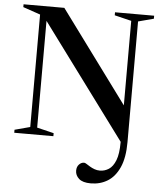

<svg xmlns="http://www.w3.org/2000/svg" viewBox="-61 -758 893 1051"><g transform="rotate(5 385.0 -233.0)"><path d="M644.5 -169 636 19.5 143 -646.5 158.5 -661.5V-39L251 -16.5V0H36V-16.5L120.5 -39V-657L25.5 -689.5V-705H249.5ZM658 -2.5Q658 82.5 634 136Q610 189.5 569.2 214.5Q528.5 239.5 477 239.5Q432.5 239.5 412 221Q391.5 202.5 391.5 177Q391.5 155.5 403.8 142.8Q416 130 431.5 130Q436.5 130 445 135.5Q453.5 141 465 148Q476.5 155 490.5 160.2Q504.5 165.5 520.5 165.5Q547 165.5 569.8 150.8Q592.5 136 606.5 100.5Q620.5 65 620.5 2V-666L528 -688.5V-705H743V-688.5L658 -666Z"/></g></svg>

Font: Newsreader 60pt Medium
Style: Regular
Weight: 500
Designer: Hugues Gentile
Foundry: Production Type
Version: Version 1.003